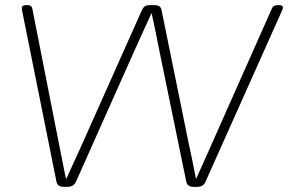

<svg xmlns="http://www.w3.org/2000/svg" viewBox="-20 -722 1116 744"><path d="M228 2Q203 2 199 -17L66 -679Q64 -689 64 -692Q66 -702 79 -702H88Q102 -702 105 -690L207 -172Q214 -137 221 -101.5Q228 -66 235 -31H238Q254 -66 270 -101.5Q286 -137 302 -172L530 -683Q535 -693 541 -697.5Q547 -702 563 -702H577Q591 -702 597.5 -697.5Q604 -693 606 -683L710 -172Q718 -137 725 -101.5Q732 -66 739 -31H741Q757 -66 772.5 -101.5Q788 -137 804 -172L1034 -690Q1039 -702 1055 -702H1062Q1077 -702 1076 -692Q1076 -687 1072 -679L776 -17Q768 2 744 2H730Q706 2 702 -17L597 -528Q590 -563 583 -598.5Q576 -634 568 -669H566Q550 -634 534 -598.5Q518 -563 502 -528L274 -17Q265 2 241 2Z"/></svg>

Font: Asap Expanded Expanded Thin
Style: Italic
Weight: 100
Width: 7
Italic angle: -6°
Designer: Pablo Cosgaya
Foundry: Omnibus-Type
Version: Version 3.001; ttfautohint (v1.8.4.7-5d5b)